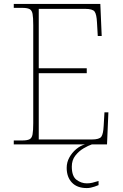

<svg xmlns="http://www.w3.org/2000/svg" viewBox="-20 -734 625 976"><path d="M50 0V-20H93Q118 -20 130 -26Q142 -32 145.5 -51Q149 -70 149 -108V-606Q149 -645 145.5 -663.5Q142 -682 130 -688Q118 -694 93 -694H50V-714H490L497 -551H477L473 -620Q471 -661 461 -675Q451 -689 412 -689H177V-387H421V-362H177V-25H446Q485 -25 495 -39Q505 -53 507 -94L511 -163H531L524 0ZM421 222Q372 222 345.5 194Q319 166 319 119Q319 91 332.5 66.5Q346 42 367.5 24Q389 6 412 0H447Q429 6 405 20Q381 34 363 57Q345 80 345 113Q345 162 369 180Q393 198 421 198Q437 198 449 195Q461 192 481 186V207Q471 211 461 214.5Q451 218 441 220Q431 222 421 222Z"/></svg>

Font: Noto Rashi Hebrew Thin
Style: Regular
Weight: 250
Version: Version 1.006